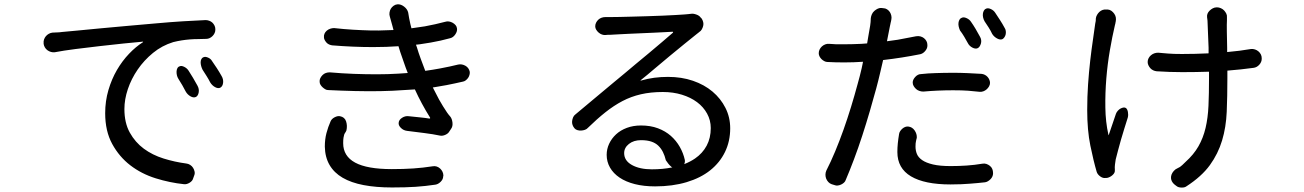

<svg xmlns="http://www.w3.org/2000/svg" viewBox="-20 -817 6040 889"><path d="M182 -618Q181 -626 184 -634.5Q187 -643 192.5 -649.5Q198 -656 206 -660.5Q214 -665 223 -666Q237 -667 245.5 -667Q254 -667 268 -669Q293 -671 338.5 -675.5Q384 -680 442.5 -685.5Q501 -691 568.5 -697Q636 -703 705 -709Q771 -715 828 -718.5Q885 -722 932 -724Q940 -724 948.5 -721Q957 -718 963 -712.5Q969 -707 973 -699Q977 -691 977 -683V-678Q977 -671 973.5 -663.5Q970 -656 964 -650Q958 -644 950.5 -640.5Q943 -637 935 -637Q915 -636 896.5 -636Q878 -636 859 -634.5Q840 -633 821 -630Q802 -627 782 -622Q730 -606 688.5 -572Q647 -538 617.5 -495Q588 -452 572 -404.5Q556 -357 556 -312Q556 -248 581 -203Q606 -158 646 -128.5Q686 -99 737.5 -83Q789 -67 842 -60Q852 -59 860.5 -53.5Q869 -48 874 -40Q879 -32 881 -22.5Q883 -13 879 -4L874 10Q871 21 858 29Q845 37 833 36Q766 29 700.5 8.5Q635 -12 583.5 -51.5Q532 -91 499.5 -150.5Q467 -210 467 -293Q467 -349 482 -400Q497 -451 521.5 -493Q546 -535 577.5 -568Q609 -601 641 -621Q643 -623 642.5 -624Q642 -625 640 -624Q604 -621 551.5 -615.5Q499 -610 442 -603.5Q385 -597 330 -590Q275 -583 233 -575Q225 -574 216 -576.5Q207 -579 199.5 -584.5Q192 -590 187.5 -598Q183 -606 182 -614ZM812 -510Q820 -514 833 -507.5Q846 -501 853 -490Q862 -476 873.5 -457Q885 -438 894 -421Q903 -405 900 -389Q897 -373 887 -368Q876 -363 862 -371Q848 -379 840 -393Q833 -407 824 -422.5Q815 -438 806 -452Q801 -460 799 -469Q797 -478 797.5 -486.5Q798 -495 801.5 -501.5Q805 -508 812 -510ZM922 -552Q930 -556 943 -550.5Q956 -545 962 -534Q972 -520 984 -501.5Q996 -483 1006 -465Q1015 -450 1013 -433.5Q1011 -417 1000 -411Q990 -406 976 -413.5Q962 -421 953 -436Q946 -450 936.5 -465Q927 -480 918 -494Q914 -502 911.5 -511Q909 -520 909 -528.5Q909 -537 912.5 -543.5Q916 -550 922 -552Z M1480 -644Q1479 -653 1482.5 -661Q1486 -669 1493 -675Q1500 -681 1509 -684Q1518 -687 1527 -687Q1572 -682 1613.5 -679.5Q1655 -677 1694.5 -676Q1734 -675 1772 -677Q1787 -677 1802 -678Q1800 -688 1797 -697Q1794 -708 1791 -718.5Q1788 -729 1785 -740Q1782 -749 1783.5 -759Q1785 -769 1789.5 -776.5Q1794 -784 1802 -790Q1810 -796 1820 -797H1821Q1836 -798 1851 -786.5Q1866 -775 1870 -759Q1874 -732 1880 -706Q1882 -696 1885 -686Q1916 -690 1947 -695Q1996 -704 2041 -716Q2050 -719 2059 -717.5Q2068 -716 2076 -711.5Q2084 -707 2089.5 -700.5Q2095 -694 2096 -685Q2098 -672 2088 -657.5Q2078 -643 2064 -640Q2042 -634 2020 -629Q1998 -624 1974.5 -620Q1951 -616 1924 -612L1906 -610Q1908 -604 1910 -599Q1918 -572 1928 -545Q1937 -519 1949 -489Q1985 -494 2017 -500Q2065 -509 2101 -518Q2110 -520 2118.5 -518.5Q2127 -517 2135 -512.5Q2143 -508 2148 -501Q2153 -494 2155 -485Q2156 -479 2154 -471Q2152 -463 2147.5 -456.5Q2143 -450 2136.5 -445Q2130 -440 2123 -439L2087 -431Q2069 -427 2048 -423Q2027 -419 2002 -415Q1993 -414 1984 -412Q1998 -384 2013 -356Q2031 -324 2050 -296Q2053 -291 2057 -286.5Q2061 -282 2065 -277Q2073 -267 2075 -249.5Q2077 -232 2069 -221L2059 -206Q2054 -198 2041.5 -192.5Q2029 -187 2018 -189Q1985 -196 1944.5 -201Q1904 -206 1865 -211Q1848 -213 1836 -225Q1824 -237 1826 -249Q1827 -262 1841.5 -271.5Q1856 -281 1872 -279Q1899 -276 1925 -273.5Q1951 -271 1968 -268Q1971 -268 1971.5 -269.5Q1972 -271 1971 -273Q1931 -337 1901 -403Q1877 -401 1851 -400Q1799 -396 1741 -395Q1683 -394 1621.5 -395.5Q1560 -397 1499 -400Q1492 -400 1485.5 -404Q1479 -408 1473.5 -413Q1468 -418 1464 -424.5Q1460 -431 1460 -438Q1459 -447 1463 -455Q1467 -463 1473.5 -469.5Q1480 -476 1488.5 -479Q1497 -482 1507 -482Q1564 -477 1618.5 -475Q1673 -473 1724.5 -473Q1776 -473 1824 -476Q1847 -478 1868 -479Q1858 -504 1850 -528Q1841 -554 1833 -577L1825 -603Q1771 -599 1707 -599Q1616 -599 1518 -607Q1511 -608 1504 -611Q1497 -614 1492 -619.5Q1487 -625 1483.5 -631.5Q1480 -638 1480 -644ZM1554 -279Q1576 -275 1582.5 -255Q1589 -235 1584 -213Q1581 -206 1578 -202Q1575 -198 1573.5 -193Q1572 -188 1570.5 -179.5Q1569 -171 1569 -154Q1569 -94 1624.5 -64Q1680 -34 1794 -34Q1849 -34 1893.5 -37Q1938 -40 1983 -47Q1993 -49 2002 -46Q2011 -43 2018 -36.5Q2025 -30 2029 -21.5Q2033 -13 2033 -3L2032 0Q2032 13 2020.5 24.5Q2009 36 1996 38Q1949 45 1904 48Q1859 51 1795 51Q1721 51 1663.5 40Q1606 29 1566.5 6Q1527 -17 1506 -53Q1485 -89 1484 -138Q1484 -172 1491.5 -200.5Q1499 -229 1511 -256Q1516 -267 1529.5 -274Q1543 -281 1554 -279Z M2736 -695Q2736 -704 2740 -712Q2744 -720 2750.5 -726Q2757 -732 2765.5 -735Q2774 -738 2784 -738H2809Q2822 -738 2848.5 -738.5Q2875 -739 2908.5 -740Q2942 -741 2978.5 -742Q3015 -743 3048.5 -744.5Q3082 -746 3108.5 -747.5Q3135 -749 3148 -750Q3158 -751 3165.5 -751.5Q3173 -752 3179 -753Q3189 -755 3203.5 -750Q3218 -745 3224 -736L3229 -731Q3234 -723 3236 -714.5Q3238 -706 3236 -697.5Q3234 -689 3229.5 -681Q3225 -673 3218 -669Q3216 -667 3215 -666.5Q3214 -666 3212.5 -664.5Q3211 -663 3208 -661Q3205 -659 3198 -653Q3180 -639 3149 -613.5Q3118 -588 3082.5 -559Q3047 -530 3011.5 -499.5Q2976 -469 2947 -446Q2945 -444 2945.5 -443.5Q2946 -443 2948 -444Q2979 -453 3009.5 -457Q3040 -461 3073 -461Q3136 -461 3188.5 -443Q3241 -425 3279 -393Q3317 -361 3339 -317.5Q3361 -274 3361 -223Q3361 -163 3337 -113.5Q3313 -64 3268.5 -28.5Q3224 7 3159 26.5Q3094 46 3013 46Q2961 46 2919.5 35.5Q2878 25 2849 5.5Q2820 -14 2804.5 -41Q2789 -68 2789 -100Q2789 -127 2800.5 -151.5Q2812 -176 2832.5 -195Q2853 -214 2882.5 -225Q2912 -236 2948 -236Q2992 -236 3026.5 -223Q3061 -210 3086 -188Q3111 -166 3127.5 -137Q3144 -108 3151 -76Q3152 -69 3150 -62Q3149 -60 3148 -57Q3176 -68 3198 -83Q3233 -107 3252 -142.5Q3271 -178 3271 -224Q3271 -260 3254 -291Q3237 -322 3207.5 -344Q3178 -366 3137.5 -378.5Q3097 -391 3049 -391Q2993 -391 2947.5 -380.5Q2902 -370 2862 -349Q2822 -328 2783 -297Q2744 -266 2702 -225Q2697 -219 2688.5 -216Q2680 -213 2671 -212.5Q2662 -212 2653.5 -214.5Q2645 -217 2640 -223Q2634 -230 2631 -238.5Q2628 -247 2629 -256Q2630 -265 2633.5 -273.5Q2637 -282 2644 -287Q2674 -312 2705 -338Q2736 -364 2766 -389Q2796 -414 2823.5 -437Q2851 -460 2873 -478Q2893 -495 2923 -520Q2953 -545 2984.5 -571Q3016 -597 3045.5 -622.5Q3075 -648 3095 -665Q3097 -667 3096.5 -668.5Q3096 -670 3094 -670Q3079 -669 3056 -668Q3033 -667 3005.5 -665.5Q2978 -664 2948.5 -663Q2919 -662 2892 -660.5Q2865 -659 2843 -658Q2821 -657 2807 -656H2796Q2791 -656 2785 -655Q2776 -654 2767.5 -657Q2759 -660 2752 -666Q2745 -672 2740.5 -679.5Q2736 -687 2736 -695ZM3093 -42Q3091 -43 3088 -45Q3081 -51 3074.5 -59Q3068 -67 3063 -75Q3058 -96 3049.5 -113Q3041 -130 3028 -142.5Q3015 -155 2995.5 -161.5Q2976 -168 2948 -168Q2914 -168 2892 -150.5Q2870 -133 2870 -108Q2870 -73 2906 -53Q2942 -33 2998 -33Q3050 -33 3093 -42Z M4070 -779Q4079 -779 4087 -774Q4095 -769 4100 -761.5Q4105 -754 4107 -744.5Q4109 -735 4107 -726Q4106 -721 4105.5 -718Q4105 -715 4104 -712Q4103 -709 4102.5 -704.5Q4102 -700 4100 -693Q4095 -666 4088 -632Q4087 -629 4087 -626Q4112 -629 4137 -633Q4180 -641 4221 -649Q4232 -651 4241.5 -648.5Q4251 -646 4258 -640.5Q4265 -635 4269.5 -627Q4274 -619 4274 -609V-605Q4274 -593 4264 -581Q4254 -569 4241 -566Q4156 -549 4069 -539Q4063 -512 4056 -483Q4047 -444 4037 -407Q4024 -359 4007.5 -302.5Q3991 -246 3972.5 -189Q3954 -132 3934 -79Q3914 -26 3896 16Q3894 23 3888 28.5Q3882 34 3874.5 37.5Q3867 41 3859 42Q3851 43 3844 40L3831 36Q3822 33 3815.5 26Q3809 19 3805.5 10.5Q3802 2 3802 -8Q3802 -18 3806 -27Q3827 -68 3847 -116Q3867 -164 3885.5 -216Q3904 -268 3920.5 -322Q3937 -376 3951 -428Q3961 -463 3970 -502Q3973 -517 3976 -531Q3932 -528 3889 -528Q3867 -528 3848.5 -528.5Q3830 -529 3811 -530Q3804 -530 3796.5 -534Q3789 -538 3783.5 -543.5Q3778 -549 3774.5 -556Q3771 -563 3771 -570V-571Q3771 -580 3775 -588Q3779 -596 3785.5 -602Q3792 -608 3801 -611.5Q3810 -615 3819 -614Q3829 -614 3836 -613Q3843 -612 3851 -612H3891Q3927 -612 3968 -614Q3981 -615 3995 -616Q3998 -631 4000 -646Q4006 -677 4009 -698Q4010 -706 4011 -714.5Q4012 -723 4012 -733Q4013 -742 4017 -751Q4021 -760 4028.5 -766.5Q4036 -773 4044.5 -777Q4053 -781 4062 -780ZM4186 -231Q4204 -229 4215 -213Q4226 -197 4225 -179Q4223 -173 4222.5 -169.5Q4222 -166 4221 -162Q4220 -158 4219.5 -152.5Q4219 -147 4219 -138Q4219 -120 4225.5 -104Q4232 -88 4250 -75.5Q4268 -63 4300 -55.5Q4332 -48 4382 -48Q4419 -48 4456 -50.5Q4493 -53 4528 -59Q4538 -61 4547 -58Q4556 -55 4563.5 -49Q4571 -43 4574.5 -34.5Q4578 -26 4578 -16V-13Q4578 -7 4575 0Q4572 7 4566.5 12.5Q4561 18 4554.5 22Q4548 26 4541 27Q4524 29 4507 30.5Q4490 32 4471.5 33.5Q4453 35 4431 36Q4409 37 4381 37Q4261 37 4198 -0.5Q4135 -38 4135 -113Q4135 -133 4137 -153Q4139 -173 4143 -197Q4144 -204 4148.5 -210.5Q4153 -217 4159 -222Q4165 -227 4172 -229.5Q4179 -232 4186 -231ZM4206 -435Q4206 -448 4218 -461Q4230 -474 4245 -474Q4262 -476 4278 -477Q4294 -478 4311 -478.5Q4328 -479 4347.5 -479.5Q4367 -480 4391 -480Q4425 -480 4459 -478.5Q4493 -477 4525 -475Q4533 -474 4540 -470.5Q4547 -467 4552.5 -461Q4558 -455 4561 -447.5Q4564 -440 4564 -433Q4564 -425 4559.5 -417Q4555 -409 4548 -403Q4541 -397 4532.5 -394Q4524 -391 4515 -392Q4501 -393 4488.5 -394.5Q4476 -396 4462 -397Q4448 -398 4431.5 -398.5Q4415 -399 4393 -399Q4358 -399 4323.5 -397.5Q4289 -396 4255 -393Q4246 -393 4237 -396Q4228 -399 4221.5 -405Q4215 -411 4210.5 -418.5Q4206 -426 4206 -435ZM4434 -735Q4442 -739 4455.5 -733Q4469 -727 4476 -716Q4486 -702 4497 -683.5Q4508 -665 4517 -648Q4522 -640 4523 -631.5Q4524 -623 4522 -616Q4520 -609 4516.5 -603Q4513 -597 4507 -594Q4497 -589 4482.5 -596.5Q4468 -604 4461 -618Q4454 -631 4444.5 -647Q4435 -663 4425 -676Q4421 -685 4419 -694Q4417 -703 4418 -711.5Q4419 -720 4423 -726.5Q4427 -733 4434 -735ZM4546 -777Q4555 -781 4568 -775Q4581 -769 4588 -758Q4598 -743 4610 -724.5Q4622 -706 4631 -689Q4636 -682 4637 -673.5Q4638 -665 4636.5 -658Q4635 -651 4631 -645Q4627 -639 4622 -636Q4611 -631 4596.5 -639Q4582 -647 4574 -660Q4567 -675 4557.5 -690Q4548 -705 4539 -718Q4534 -727 4532 -736Q4530 -745 4531 -753.5Q4532 -762 4536 -768.5Q4540 -775 4546 -777Z M5615 -783Q5624 -783 5633 -779Q5642 -775 5648 -768.5Q5654 -762 5658 -754Q5662 -746 5661 -737V-722Q5660 -707 5660.5 -671.5Q5661 -636 5662 -595V-576Q5720 -581 5772 -590Q5782 -591 5791 -588Q5800 -585 5807 -579Q5814 -573 5818 -565Q5822 -557 5822 -548V-544Q5822 -537 5819 -530Q5816 -523 5810.5 -517Q5805 -511 5798.5 -507.5Q5792 -504 5785 -503Q5727 -495 5663 -490V-454Q5663 -371 5660 -299.5Q5657 -228 5638.5 -166.5Q5620 -105 5582 -52.5Q5544 0 5473 46Q5465 52 5450 51.5Q5435 51 5427 44L5419 38Q5410 31 5405.5 21.5Q5401 12 5402 2Q5403 -8 5408.5 -17Q5414 -26 5423 -33L5434 -39Q5439 -41 5443.5 -44Q5448 -47 5454 -52.5Q5460 -58 5469 -67Q5507 -101 5529 -139.5Q5551 -178 5562 -224.5Q5573 -271 5575.5 -327.5Q5578 -384 5578 -454V-485Q5519 -483 5454 -483Q5428 -483 5395 -484Q5362 -485 5335 -487Q5327 -488 5319.5 -491.5Q5312 -495 5306.5 -501Q5301 -507 5297.5 -514.5Q5294 -522 5294 -529V-531Q5294 -539 5298 -547Q5302 -555 5309 -561Q5316 -567 5324.5 -570Q5333 -573 5343 -573Q5354 -572 5365.5 -571Q5377 -570 5389.5 -569Q5402 -568 5417 -567.5Q5432 -567 5453 -567Q5513 -567 5576 -570V-596Q5574 -636 5573 -670.5Q5572 -705 5571 -721Q5570 -726 5570 -729.5Q5570 -733 5569 -737Q5568 -746 5571 -753.5Q5574 -761 5580.5 -767.5Q5587 -774 5595.5 -778.5Q5604 -783 5614 -783ZM5109 -773Q5119 -772 5126.5 -766.5Q5134 -761 5139.5 -753Q5145 -745 5146.5 -736Q5148 -727 5146 -717Q5146 -715 5145.5 -714.5Q5145 -714 5145 -713Q5145 -712 5144.5 -709Q5144 -706 5142 -699Q5130 -648 5119 -584.5Q5108 -521 5102.5 -453.5Q5097 -386 5098 -319Q5099 -252 5112 -194Q5112 -192 5113 -191Q5114 -191 5114 -193L5130 -240Q5138 -265 5147 -290Q5150 -298 5156 -304.5Q5162 -311 5168.5 -314.5Q5175 -318 5181.5 -319Q5188 -320 5193 -317Q5200 -312 5202.5 -298.5Q5205 -285 5202 -273Q5194 -248 5186 -222Q5178 -196 5170.5 -170.5Q5163 -145 5157 -121.5Q5151 -98 5146 -79Q5144 -68 5142.5 -55Q5141 -42 5142 -33V-28Q5143 -17 5131.5 -6.5Q5120 4 5105 7H5099Q5087 9 5074.5 0Q5062 -9 5058 -21Q5043 -72 5028.5 -143Q5014 -214 5014 -308Q5014 -369 5018 -427Q5022 -485 5028 -537Q5034 -589 5040.5 -632.5Q5047 -676 5051 -707Q5053 -714 5053.5 -720Q5054 -726 5054 -732Q5055 -740 5059.5 -748Q5064 -756 5070.5 -762Q5077 -768 5085.5 -771Q5094 -774 5103 -773Z"/></svg>

Font: Maple Mono NF CN
Style: Regular
Weight: 400
Monospace: yes
Designer: subframe7536
Version: Version 7.000